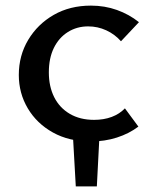

<svg xmlns="http://www.w3.org/2000/svg" viewBox="-20 -497 541 684"><path d="M250 167 238 -45H336L325 167ZM303 7Q226 7 168.5 -25Q111 -57 79 -111Q47 -165 47 -230Q47 -299 80.5 -355Q114 -411 171.5 -444Q229 -477 304 -477Q353 -477 396.5 -461.5Q440 -446 475 -418L411 -350Q389 -375 358.5 -389Q328 -403 294 -403Q254 -403 222 -383Q190 -363 172 -326.5Q154 -290 154 -239Q154 -189 173 -151Q192 -113 228.5 -91.5Q265 -70 315 -70Q350 -70 378 -80.5Q406 -91 425 -111L473 -46Q440 -21 396.5 -7Q353 7 303 7Z"/></svg>

Font: Ysabeau SC SemiBold
Style: Regular
Weight: 600
Designer: Christian Thalmann (Catharsis Fonts)
Version: Version 2.001;gftools[0.9.30]; featfreeze: smcp